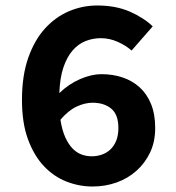

<svg xmlns="http://www.w3.org/2000/svg" viewBox="-20 -667 640 699"><path d="M317 12Q268 12 222 -6Q176 -24 140 -62Q104 -100 82 -159.5Q60 -219 60 -303Q60 -392 83 -457Q106 -522 144.5 -564Q183 -606 232 -626.5Q281 -647 334 -647Q402 -647 453 -624.5Q504 -602 536 -571L459 -483Q439 -501 409 -514.5Q379 -528 347 -528Q318 -528 291.5 -517.5Q265 -507 244.5 -483.5Q224 -460 211 -422Q198 -384 196 -328Q230 -361 271.5 -379Q313 -397 349 -397Q391 -397 426.5 -385Q462 -373 488.5 -349Q515 -325 530 -288Q545 -251 545 -201Q545 -151 526.5 -112Q508 -73 476.5 -45Q445 -17 404 -2.5Q363 12 317 12ZM314 -98Q333 -98 350.5 -104Q368 -110 381.5 -122.5Q395 -135 403 -154.5Q411 -174 411 -201Q411 -250 385 -271.5Q359 -293 317 -293Q289 -293 259 -279Q229 -265 200 -231Q206 -193 217.5 -167.5Q229 -142 244 -126.5Q259 -111 277 -104.5Q295 -98 314 -98Z"/></svg>

Font: Source Code Pro
Style: Bold
Weight: 700
Monospace: yes
Designer: Paul D. Hunt, Teo Tuominen
Foundry: Adobe Systems Incorporated
Version: Version 2.030;PS 1.000;hotconv 16.6.51;makeotf.lib2.5.65220